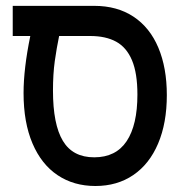

<svg xmlns="http://www.w3.org/2000/svg" viewBox="-20 -629 640 656"><path d="M60.5 -311Q60.5 -394 83.5 -506H23.5V-609H302Q380.5 -609 436.2 -572Q492 -535 521 -466.2Q550 -397.5 550 -304Q550 -208.5 520.2 -138.5Q490.5 -68.5 435.5 -31Q380.5 6.5 306 6.5Q232 6.5 176.8 -30.5Q121.5 -67.5 91 -139Q60.5 -210.5 60.5 -311ZM449.5 -306Q449.5 -379 431 -423Q412.5 -467 377 -486.5Q341.5 -506 288 -506H182Q173.5 -465 167.2 -420.5Q161 -376 161 -319.5Q161 -204 194.8 -147.8Q228.5 -91.5 302 -91.5Q376 -91.5 412.8 -146.8Q449.5 -202 449.5 -306Z"/></svg>

Font: JuliaMono Medium
Style: Regular
Weight: 500
Monospace: yes
Designer: cormullion
Foundry: corm
Version: Version 0.054; ttfautohint (v1.8.4)